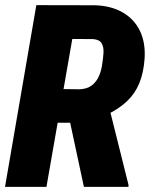

<svg xmlns="http://www.w3.org/2000/svg" viewBox="-23 -731 593 751"><path d="M119.1 -710.9 346.7 -710.4Q409.7 -709 455.3 -683.3Q501 -657.7 523.9 -611.1Q546.9 -564.5 542.5 -500.5Q538.6 -446.3 522 -405.8Q505.4 -365.2 473.9 -335.2Q442.4 -305.2 394.5 -282.2L335.9 -251H142.6L164.6 -383.3L287.6 -381.8Q317.9 -382.8 336.4 -397.2Q355 -411.6 364.7 -434.8Q374.5 -458 377.4 -484.9Q380.4 -502.9 381.8 -524.2Q383.3 -545.4 375 -560.8Q366.7 -576.2 341.3 -578.1L259.8 -578.6L158.7 0H-3.4ZM305.2 0 237.8 -314.5 402.8 -315.4 479.5 -8.3V0Z"/></svg>

Font: Roboto Condensed Black
Style: Italic
Weight: 900
Italic angle: -12°
Designer: Christian Robertson
Foundry: Google
Version: Version 3.008; 2023